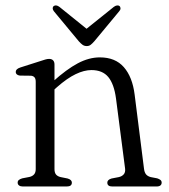

<svg xmlns="http://www.w3.org/2000/svg" viewBox="-20 -676 614 696"><path d="M177.5 -442V-63Q177.5 -50 183.2 -43.2Q189 -36.5 200 -34L225 -29Q240.5 -24.5 240.5 -14Q240.5 0 222 0H62.5Q54 0 49 -3.8Q44 -7.5 44 -14Q44 -20 48.2 -23.5Q52.5 -27 60.5 -29.5L86.5 -34.5Q97.5 -37 103.5 -43.8Q109.5 -50.5 109.5 -63V-379.5Q109.5 -390.5 105.2 -395.5Q101 -400.5 92.5 -401.5L52 -402Q44.5 -403 40.8 -406.5Q37 -410 37 -415Q37 -420.5 41 -424.5Q45 -428.5 54 -431.5L124.5 -454Q136 -458 144 -460.2Q152 -462.5 158 -462.5Q167.5 -462.5 172.5 -457.2Q177.5 -452 177.5 -442ZM165.5 -341 148 -359 171.5 -380Q221.5 -425 262 -446.5Q302.5 -468 342 -468Q398 -468 429 -432.5Q460 -397 468 -333.5L502 -64.5Q503.5 -51.5 509.2 -44.2Q515 -37 526.5 -34L550 -29.5Q557.5 -27 561.8 -23.5Q566 -20 566 -14Q566 -7.5 561.5 -3.8Q557 0 547.5 0H387Q369 0 369 -14Q369 -24.5 384.5 -29L410.5 -34Q422 -36.5 428.5 -44Q435 -51.5 433.5 -64.5L400.5 -319Q393.5 -371.5 372.5 -396.8Q351.5 -422 311.5 -422Q285 -422 254.2 -407.2Q223.5 -392.5 186.5 -360ZM304 -563.5 195.5 -651Q189.5 -655.5 184.2 -656.2Q179 -657 174.5 -654Q171 -651 171 -645.8Q171 -640.5 175.5 -635L265.5 -526.5Q272.5 -518.5 279 -513.8Q285.5 -509 294.5 -509Q303 -509 309 -513.8Q315 -518.5 322 -526.5L412 -635Q417 -640.5 416.8 -645.8Q416.5 -651 413.5 -654Q409.5 -657 404 -656.2Q398.5 -655.5 392.5 -651L283.5 -563.5Z"/></svg>

Font: Fraunces 48pt Soft Wonky Light
Style: Regular
Weight: 300
Version: Version 1.000;[b76b70a41]